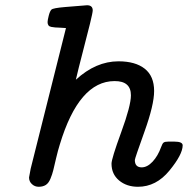

<svg xmlns="http://www.w3.org/2000/svg" viewBox="-20 -714 723 739"><path d="M91.8 -30.8Q91.8 -31.7 98.1 -64.9L233.9 -606Q225.1 -606.9 212.2 -607.4Q199.2 -607.9 192.1 -608.4Q185.1 -608.9 177.5 -610.4Q169.9 -611.8 166.5 -616.5Q163.1 -621.1 163.1 -628.9Q163.1 -635.7 167.5 -653.3Q171.9 -670.9 178 -677Q184.1 -683.1 231 -687Q271 -689.9 304.2 -692.9Q306.2 -692.9 310.1 -693.4Q314 -693.8 314.9 -693.8Q336.9 -693.8 336.9 -673.8Q336.9 -666 326.4 -623Q315.9 -580.1 298.3 -512.9Q280.8 -445.8 272 -407.2Q349.1 -478 436 -478Q501 -478 537.1 -449.5Q573.2 -420.9 573.2 -363.8Q573.2 -310.5 536.1 -207.3Q499 -104 499 -98.1Q499 -70.3 524.9 -69.8Q546.9 -69.8 567.4 -91.8Q587.9 -113.8 600.1 -147.9Q605 -162.1 610.1 -165.5Q615.2 -168.9 627 -168.9H651.9Q682.6 -168.9 683.1 -154.8Q683.1 -119.6 632.1 -57.4Q581.1 4.9 511.2 4.9Q467.3 4.9 438.2 -19.5Q409.2 -43.9 409.2 -84Q409.2 -103 446.5 -205.1Q483.9 -307.1 483.9 -347.2Q483.9 -402.3 420.9 -401.9Q283.7 -401.9 210 -157.2Q203.1 -135.3 196 -105.2Q189 -75.2 185.1 -59.1Q181.2 -43 174.1 -25.9Q167 -8.8 156 -2Q145 4.9 128.9 4.9Q113.8 4.9 102.8 -5.4Q91.8 -15.6 91.8 -30.8Z"/></svg>

Font: CMU Concrete
Style: BoldItalic
Weight: 700
Italic angle: -14.04°
Version: Version 0.7.0